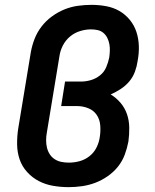

<svg xmlns="http://www.w3.org/2000/svg" viewBox="-20 -763 640 791"><path d="M263 8Q230 8 198.5 2.5Q167 -3 140 -17Q113 -31 92 -54Q71 -77 61 -106Q51 -135 50.5 -167.5Q50 -200 55 -233L107 -548Q112 -576 122.5 -603Q133 -630 151 -653.5Q169 -677 193.5 -695Q218 -713 245 -724Q272 -735 300.5 -739Q329 -743 357 -743Q388 -743 417.5 -737.5Q447 -732 471.5 -718Q496 -704 514.5 -681.5Q533 -659 542 -631.5Q551 -604 552 -573.5Q553 -543 547 -512Q544 -490 536 -468Q528 -446 513 -428Q498 -410 477.5 -396.5Q457 -383 436 -374Q459 -360 476.5 -339.5Q494 -319 503 -293Q512 -267 512.5 -238Q513 -209 509 -180Q504 -153 494 -126Q484 -99 466 -76.5Q448 -54 423.5 -37Q399 -20 372.5 -10Q346 0 318 4Q290 8 263 8ZM264 -93Q286 -93 308 -99Q330 -105 348.5 -119.5Q367 -134 377.5 -155Q388 -176 391 -198Q395 -222 393 -246.5Q391 -271 378.5 -289.5Q366 -308 344 -317Q322 -326 298 -326H232L248 -427H314Q334 -427 354.5 -433Q375 -439 392 -452.5Q409 -466 417.5 -486Q426 -506 430 -526Q432 -540 432.5 -554Q433 -568 430.5 -581.5Q428 -595 422 -607Q416 -619 406 -627.5Q396 -636 382.5 -639Q369 -642 355 -642Q333 -642 310 -635Q287 -628 268.5 -612.5Q250 -597 239 -575.5Q228 -554 225 -532L173 -217Q170 -201 170 -185Q170 -169 173.5 -154.5Q177 -140 185 -127.5Q193 -115 205.5 -107Q218 -99 233 -96Q248 -93 264 -93Z"/></svg>

Font: Iosevka Aile
Style: Bold Italic
Weight: 700
Italic angle: -9°
Designer: Belleve Invis
Foundry: Belleve Invis
Version: Version 28.0.1; ttfautohint (v1.8.4)